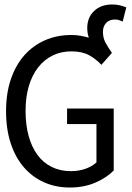

<svg xmlns="http://www.w3.org/2000/svg" viewBox="-20 -824 590 856"><path d="M279 -271H410V-100Q391 -82 361 -71.5Q331 -61 296 -61Q248 -61 210 -80Q172 -99 146.5 -134Q121 -169 107.5 -218.5Q94 -268 94 -330Q94 -391 108.5 -440Q123 -489 150 -523.5Q177 -558 214.5 -576.5Q252 -595 298 -595Q346 -595 377 -578Q408 -561 432 -535L479 -588Q459 -617 449 -636.5Q439 -656 439 -683Q439 -706 453 -721.5Q467 -737 493 -737Q504 -737 511.5 -734Q519 -731 527 -728L543 -791Q531 -796 515.5 -800Q500 -804 480 -804Q430 -804 399.5 -775Q369 -746 369 -699Q369 -676 376 -656Q359 -661 339.5 -664.5Q320 -668 298 -668Q234 -668 180.5 -644.5Q127 -621 88.5 -577.5Q50 -534 28.5 -471Q7 -408 7 -328Q7 -248 28 -184.5Q49 -121 87 -77.5Q125 -34 177 -11Q229 12 291 12Q355 12 405.5 -10Q456 -32 487 -64V-340H279Z"/></svg>

Font: Codetta
Style: Regular
Weight: 400
Italic angle: -11°
Designer: Ulrich Proeller
Foundry: PROSA GmbH
Version: Version 2.00;September 29, 2018;FontCreator 11.5.0.2427 64-b